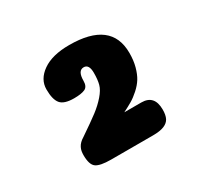

<svg xmlns="http://www.w3.org/2000/svg" viewBox="-106 -883 795 754"><g transform="rotate(-30 291.0 -506.0)"><path d="M338 -405H415Q474 -405 474 -339Q474 -314 466.5 -299.5Q459 -285 440.5 -277.5Q422 -270 390 -270H200Q151 -270 133 -283Q115 -296 115 -339Q115 -349 116.5 -357Q118 -365 122 -373Q126 -381 133 -388Q140 -395 150 -401Q206 -439 233 -459.5Q260 -480 280.5 -503.5Q301 -527 306.5 -547.5Q312 -568 312 -599Q312 -638 288 -638Q261 -638 261 -592Q261 -566 244.5 -558.5Q228 -551 195 -551Q150 -551 134 -570.5Q118 -590 118 -635.5Q118 -681 161.5 -711.5Q205 -742 282 -742Q472 -742 472 -597Q472 -563 464.5 -535.5Q457 -508 445.5 -489.5Q434 -471 415 -454Q396 -437 379 -427Q362 -417 338 -405Z"/></g></svg>

Font: Coiny
Style: Regular
Weight: 400
Version: Version 001.001